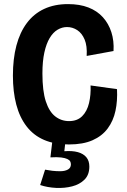

<svg xmlns="http://www.w3.org/2000/svg" viewBox="-20 -692 621 937"><path d="M316 13Q247 13 195.5 -9Q144 -31 110 -75Q76 -119 59.5 -181.5Q43 -244 43 -323Q43 -405 60 -469.5Q77 -534 111 -579.5Q145 -625 195.5 -648.5Q246 -672 312 -672Q369 -672 411.5 -655.5Q454 -639 482 -608Q510 -577 523.5 -535Q537 -493 534 -443L403 -419Q406 -468 393 -499Q380 -530 357 -545Q334 -560 307 -560Q283 -560 261 -547Q239 -534 222.5 -506.5Q206 -479 196.5 -436Q187 -393 187 -333Q187 -248 203.5 -197.5Q220 -147 249.5 -124Q279 -101 317 -101Q357 -101 381 -125Q405 -149 414.5 -189Q424 -229 422 -275L551 -257Q554 -200 543.5 -151Q533 -102 505.5 -65Q478 -28 431.5 -7.5Q385 13 316 13ZM176 211 200 136Q215 139 235.5 141.5Q256 144 277 143.5Q298 143 312 135Q326 127 326 110Q326 102 322.5 95.5Q319 89 308.5 84Q298 79 278.5 76.5Q259 74 226 76L236 -8H300L294 46Q333 43 360 50.5Q387 58 401.5 75.5Q416 93 416 121Q416 161 392.5 184.5Q369 208 332 217.5Q295 227 253.5 225Q212 223 176 211Z"/></svg>

Font: Bricolage Grotesque 24pt SemiCondensed
Style: Bold
Weight: 700
Width: 4
Designer: Mathieu Triay
Foundry: Atelier Triay
Version: Version 1.001;gftools[0.9.33.dev8+g029e19f]